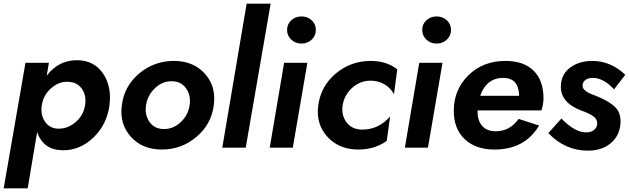

<svg xmlns="http://www.w3.org/2000/svg" viewBox="-27 -800 3407 1040"><path d="M123 220H-7L111 -460H238L226 -390Q289 -473 388 -474Q481 -474 530 -403.5Q579 -333 566 -230Q552 -125 479 -55Q406 15 312 14Q209 13 174 -84ZM434 -230Q442 -284 415.5 -320.5Q389 -357 338 -357Q292 -358 251.5 -323.5Q211 -289 201 -238L199 -228Q192 -176 217.5 -140Q243 -104 288 -103Q340 -102 382.5 -138.5Q425 -175 434 -230Z M633 -230Q646 -334 727 -402Q808 -470 915 -470Q1020 -470 1082.5 -401Q1145 -332 1131 -230Q1118 -127 1037 -58.5Q956 10 849 10Q744 10 681.5 -59.5Q619 -129 633 -230ZM764 -230Q756 -178 782.5 -140Q809 -102 859 -101Q911 -100 951.5 -138Q992 -176 1000 -230Q1008 -282 981.5 -320.5Q955 -359 905 -360Q853 -361 812.5 -322.5Q772 -284 764 -230Z M1309 -780H1439L1304 0H1177Z M1550.5 -585.5Q1528 -607 1528 -638Q1528 -669 1550.5 -690Q1573 -711 1606 -711Q1639 -711 1661.5 -690Q1684 -669 1684 -638Q1684 -607 1661.5 -585.5Q1639 -564 1606 -564Q1573 -564 1550.5 -585.5ZM1512 -460H1638L1559 0H1434Z M1829 -230Q1821 -176 1850 -137.5Q1879 -99 1933 -98Q2023 -97 2086 -169L2068 -37Q2003 10 1915 10Q1809 10 1746 -59.5Q1683 -129 1697 -230Q1711 -334 1792 -402Q1873 -470 1982 -470Q2068 -470 2125 -424L2107 -290Q2089 -324 2055 -343.5Q2021 -363 1981 -363Q1924 -363 1881 -324.5Q1838 -286 1829 -230Z M2282.5 -585.5Q2260 -607 2260 -638Q2260 -669 2282.5 -690Q2305 -711 2338 -711Q2371 -711 2393.5 -690Q2416 -669 2416 -638Q2416 -607 2393.5 -585.5Q2371 -564 2338 -564Q2305 -564 2282.5 -585.5ZM2244 -460H2370L2291 0H2166Z M2651 10Q2550 10 2490.5 -46Q2431 -102 2431 -200Q2431 -314 2510 -392Q2589 -470 2711 -470Q2810 -470 2863.5 -417Q2917 -364 2917 -267Q2917 -239 2906 -202H2560Q2558 -150 2583.5 -119.5Q2609 -89 2658 -89Q2735 -89 2782 -156L2893 -120Q2816 10 2651 10ZM2699 -378Q2608 -378 2574 -281H2785Q2783 -378 2699 -378Z M3014 -158Q3090 -80 3151 -83Q3175 -83 3191 -96.5Q3207 -110 3208 -130Q3209 -154 3187 -170Q3165 -186 3122 -201Q3006 -245 3011 -338Q3015 -401 3063.5 -435.5Q3112 -470 3181 -470Q3281 -470 3360 -395L3299 -316Q3242 -378 3184 -378Q3160 -378 3145 -367.5Q3130 -357 3129 -340Q3128 -333 3130 -326.5Q3132 -320 3137.5 -314.5Q3143 -309 3147.5 -305.5Q3152 -302 3162 -297Q3172 -292 3178.5 -289.5Q3185 -287 3198 -282Q3211 -277 3217 -274Q3276 -249 3306.5 -218.5Q3337 -188 3334 -133Q3330 -66 3282 -25Q3234 16 3158 16Q3034 16 2943 -79Z"/></svg>

Font: Jost* 600 Semi
Style: Italic
Weight: 600
Italic angle: -10°
Version: Version 3.500